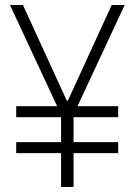

<svg xmlns="http://www.w3.org/2000/svg" viewBox="-20 -750 540 770"><path d="M45 -136V-180H454V-136ZM45 -280V-324H454V-280ZM225 0V-290L20 -730H72L248 -346H252L428 -730H480L275 -290V0Z"/></svg>

Font: M PLUS Code Latin Light
Style: Regular
Weight: 300
Designer: Coji Morishita
Foundry: UNDERFOREST DESIGN
Version: Version 1.002; ttfautohint (v1.8.3)